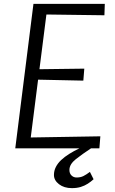

<svg xmlns="http://www.w3.org/2000/svg" viewBox="-20 -767 596 993"><path d="M352 206Q311.5 206 285.2 185.8Q259 165.5 259 138Q259 116 268.8 96.8Q278.5 77.5 296.2 60.8Q314 44 338 29Q362 14 391 0H59L153 -747H522L520 -688L220 -692L184 -409L416 -412L411 -350L177 -355L139 -56L499 -62L494 0H451Q405.5 30 372.2 56.2Q339 82.5 339 112Q339 130 349.8 140.5Q360.5 151 376 151Q396.5 151 411.5 143.5Q426.5 136 445 122L464 160Q450.5 172.5 434.2 183Q418 193.5 397.8 199.8Q377.5 206 352 206Z"/></svg>

Font: Koeln Type Sans Light
Style: Italic
Weight: 300
Italic angle: -7.5°
Designer: Eben Sorkin
Foundry: Eben Sorkin
Version: Version 2.001